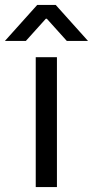

<svg xmlns="http://www.w3.org/2000/svg" viewBox="-63 -759 377 779"><path d="M82 -527H168V0H82ZM88 -739H163L294 -593H208L127 -683H123L42 -593H-43Z"/></svg>

Font: Lopes Sans
Style: Regular
Weight: 400
Designer: Gabriel Lam, Diego Maldonado
Foundry: TypeRant, Foresti Design
Version: Version 4.000